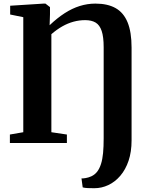

<svg xmlns="http://www.w3.org/2000/svg" viewBox="-20 -774 788 1039"><path d="M427.5 240 421 191.5Q429 192 444 189.5Q459 187 474.5 180Q493.5 171 506 154.8Q518.5 138.5 526.5 113.5Q534.5 88.5 537.8 54Q541 19.5 541 -25.5V-518.5Q541 -574.5 530.2 -606.5Q519.5 -638.5 497.5 -651.8Q475.5 -665 441 -665Q408.5 -665 377.5 -656.5Q346.5 -648 317 -631.2Q287.5 -614.5 258 -589V-58.5L342 -46V0H33.5V-46L106 -58.5V-681L35 -695.5V-743L216 -754.5H226L250.5 -735.5V-697L248.5 -637.5Q289.5 -676.5 329.8 -702.5Q370 -728.5 411.5 -741.5Q453 -754.5 496.5 -754.5Q562.5 -754.5 605.8 -730Q649 -705.5 670.5 -653Q692 -600.5 692 -516.5V-14.5Q692 47.5 675.8 95.8Q659.5 144 631 177.2Q602.5 210.5 566.2 227.5Q530 244.5 490.5 244.5Q471 244.5 454.5 243.8Q438 243 427.5 240Z"/></svg>

Font: Merriweather 60pt
Style: Bold
Weight: 700
Version: Version 2.100